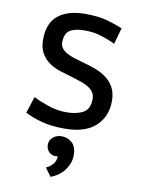

<svg xmlns="http://www.w3.org/2000/svg" viewBox="-88 -600 675 912"><g transform="rotate(10 249.5 -144.5)"><path d="M353 -147Q353 -167 343.5 -180.5Q334 -194 318 -203.5Q302 -213 281 -220Q260 -227 237 -234Q208 -242 178.5 -251.5Q149 -261 125.5 -277.5Q102 -294 87 -320Q72 -346 72 -386Q72 -464 118.5 -502Q165 -540 249 -540Q312 -540 355 -528Q398 -516 430 -502L408 -424Q381 -437 343.5 -449.5Q306 -462 261 -462Q212 -462 188 -446Q164 -430 164 -388Q164 -371 173 -359.5Q182 -348 197 -339.5Q212 -331 232 -324.5Q252 -318 274 -312Q304 -304 334 -293.5Q364 -283 389 -265.5Q414 -248 429.5 -221Q445 -194 445 -153Q445 -79 395 -32.5Q345 14 245 14Q181 14 133.5 1Q86 -12 54 -29L80 -109Q108 -94 152 -79Q196 -64 241 -64Q290 -64 321.5 -81.5Q353 -99 353 -147ZM181 102Q181 80 198.5 66Q216 52 239 52Q268 52 289.5 71Q311 90 311 130Q311 157 301 178Q291 199 277 214Q263 229 247.5 238Q232 247 220 251L191 211Q210 203 223.5 187.5Q237 172 237 149Q214 154 197.5 140Q181 126 181 102Z"/></g></svg>

Font: PT Sans Caption
Style: Regular
Weight: 400
Designer: A.Korolkova, O.Umpeleva, V.Yefimov
Foundry: ParaType Ltd
Version: Version 2.004W OFL